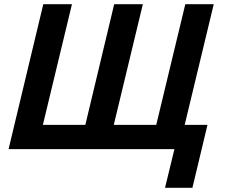

<svg xmlns="http://www.w3.org/2000/svg" viewBox="-20 -713 1084 918"><path d="M769 185 814 0H21L187 -693H324L185 -116H388L526 -693H663L524 -116H727L866 -693H1002L863 -116H972L900 185Z"/></svg>

Font: Ubuntu Sans
Style: Bold Italic
Weight: 700
Italic angle: -13.5°
Designer: Dalton Maag Ltd
Foundry: Dalton Maag Ltd
Version: Version 1.006